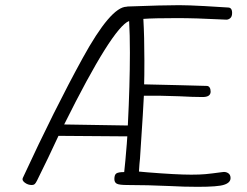

<svg xmlns="http://www.w3.org/2000/svg" viewBox="-20 -716 956 742"><path d="M871 -28Q871 -10 846 -2Q823 6 744 6Q691 6 637 3Q549 -1 473 -1Q441 -1 431.5 -6Q422 -11 422 -24Q422 -41 430 -46Q438 -51 460 -51Q464 -85 470 -160L472 -189L206 -191Q196 -171 166 -106L123 -18Q118 -8 114 -4.5Q110 -1 103 -1Q88 -1 76 -10Q64 -19 68 -28Q191 -294 299.5 -491.5Q408 -689 469 -690Q471 -691 477 -691Q610 -696 672 -696Q707 -696 771 -692.5Q835 -689 861 -687Q877 -687 877 -666Q877 -652 870 -646Q863 -640 855 -640L832 -641Q737 -646 663 -646Q574 -646 534 -643Q538 -575 538 -481Q538 -418 537 -390L666 -387Q762 -385 779 -384Q786 -384 790 -378Q794 -372 794 -362Q794 -341 763 -341Q727 -341 672 -344L599 -346H536Q535 -314 521 -103Q519 -87 517 -53L550 -50Q662 -41 719 -41Q752 -41 774 -43Q796 -45 840 -51Q852 -53 861.5 -47Q871 -41 871 -28ZM474 -231Q482 -389 482 -512Q482 -584 479 -635Q414 -609 228 -235Z"/></svg>

Font: Mali Light
Style: Regular
Weight: 300
Designer: Kitiyaporn Chalermlarp | Katatrad Aksorn Co.,Ltd.
Foundry: Cadson Demak Co.,Ltd.
Version: Version 1.000; ttfautohint (v1.6)